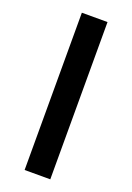

<svg xmlns="http://www.w3.org/2000/svg" viewBox="-140 -773 568 826"><g transform="rotate(20 144.0 -360.0)"><path d="M203 0H85.5V-720H203Z"/></g></svg>

Font: Lato 2
Style: Regular
Weight: 600
Designer: Lukasz Dziedzic with Adam Twardoch and Botio Nikoltchev
Foundry: tyPoland Lukasz Dziedzic
Version: Version 2.015; 2015-08-06; http://www.latofonts.com/